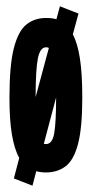

<svg xmlns="http://www.w3.org/2000/svg" viewBox="-20 -539 290 609"><path d="M83 50 24 27 41 -38Q26 -65 18 -111Q10 -157 10 -229Q10 -332 24 -386.5Q38 -441 64 -461.5Q90 -482 126 -482Q145 -482 159 -478L170 -519L229 -496L211 -430Q226 -402 233.5 -353.5Q241 -305 241 -229Q241 -134 227.5 -82.5Q214 -31 188 -11.5Q162 8 126 8Q109 8 95 4ZM126 -389Q107 -389 100 -353Q93 -317 93 -231L135 -387Q131 -389 126 -389ZM126 -82Q146 -82 152 -116.5Q158 -151 158 -230L119 -83Q122 -82 126 -82Z"/></svg>

Font: Inconsolata UltraCondensed Black
Style: Regular
Weight: 900
Width: 1
Monospace: yes
Designer: Raph Levien, Cyreal, Brenton Simpson
Foundry: Raph Levien, Cyreal, Google
Version: Version 3.001; ttfautohint (v1.8.2.53-6de2)